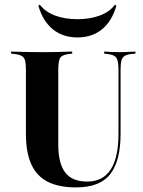

<svg xmlns="http://www.w3.org/2000/svg" viewBox="-20 -792 614 823"><path d="M91.1 -369.4V-492.7Q91.1 -518.5 87.5 -532.3Q83.9 -546 73.4 -552Q62.9 -558.1 42.7 -560.5L27.4 -562.1V-571Q40.3 -571 58.5 -570.2Q76.6 -569.4 100 -569Q123.4 -568.5 149.2 -568.5H159.7H171.8Q197.6 -568.5 219.8 -569Q241.9 -569.4 259.7 -570.2Q277.4 -571 289.5 -571V-562.1L275.8 -560.5Q246.8 -557.3 238.3 -544.4Q229.8 -531.5 229.8 -492.7V-369.4ZM305.6 11.3Q231.5 11.3 183.9 -13.3Q136.3 -37.9 113.7 -88.7Q91.1 -139.5 91.1 -217.7V-369.4H229.8V-172.6Q229.8 -91.1 259.7 -52.4Q289.5 -13.7 354 -13.7Q421 -13.7 454.4 -65.3Q487.9 -116.9 487.9 -218.5V-369.4H496.8V-217.7Q496.8 -103.2 452.8 -46Q408.9 11.3 305.6 11.3ZM487.9 -369.4V-492.7Q487.9 -530.6 479 -544Q470.2 -557.3 441.1 -560.5L426.6 -562.1V-571Q437.1 -570.2 454 -569.4Q471 -568.5 491.9 -568.5Q506.5 -568.5 519.4 -569Q532.3 -569.4 543.1 -570.2Q554 -571 560.5 -571V-562.1L545.2 -560.5Q525 -558.9 514.5 -552.4Q504 -546 500.4 -532.3Q496.8 -518.5 496.8 -492.7V-369.4ZM312.1 -631.5Q250 -631.5 206.9 -666.1Q163.7 -700.8 144.4 -767.7L150.8 -771.8Q174.2 -741.1 216.1 -725.4Q258.1 -709.7 312.1 -709.7Q365.3 -709.7 407.7 -725.4Q450 -741.1 472.6 -771.8L479 -767.7Q459.7 -700.8 416.9 -666.1Q374.2 -631.5 312.1 -631.5Z"/></svg>

Font: Playfair 144pt SemiCondensed ExtraBold
Style: Regular
Weight: 800
Width: 4
Designer: Claus Eggers Sørensen
Foundry: Claus Eggers Sørensen
Version: Version 2.203